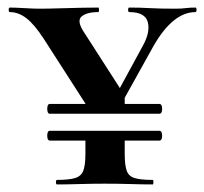

<svg xmlns="http://www.w3.org/2000/svg" viewBox="-20 -488 540 508"><path d="M112 -142H401.4Q409 -142 409 -129Q409 -116 401.4 -116H112Q105 -116 105 -129Q105 -142 112 -142ZM112 -213H401.4Q409 -213 409 -200Q409 -187 401.4 -187H112Q105 -187 105 -200Q105 -213 112 -213ZM265 -196 358 -367Q378 -403 371 -429.5Q364 -456 322 -456Q319 -456 319 -462Q319 -468 322 -468Q351 -468 376.1 -466.5Q401.3 -465 443 -465Q460.6 -465 471.5 -466.5Q482.4 -468 497.5 -468Q500 -468 500 -462Q500 -456 497.2 -456Q467 -456 439 -433Q411 -410 386 -366L287 -188ZM222 -189 96 -385Q71.4 -423 50.2 -439.5Q29 -456 6 -456Q3 -456 3 -462Q3 -468 6 -468Q19 -468 44.5 -466.5Q70 -465 83 -465Q107 -465 138 -466Q169 -467 197 -467.5Q225 -468 240 -468Q242 -468 242 -462Q242 -456 240 -456Q209 -456 195.5 -444Q182 -432 204 -400L310 -235ZM310 -126V-81Q310 -52 315 -37Q320 -22 335.8 -17Q351.6 -12 384 -12Q386 -12 386 -6Q386 0 384 0Q358 0 326.5 -1Q295 -2 256.7 -2Q222.8 -2 190 -1Q157.2 0 131 0Q128 0 128 -6Q128 -12 131 -12Q162.7 -12 178.9 -17Q195.2 -22 200.6 -37Q206 -52 206 -81V-126ZM206 -200V-228L310 -237V-199Z"/></svg>

Font: Cormorant Garamond Light
Style: Regular
Weight: 300
Designer: Christian Thalmann (Catharsis Fonts)
Foundry: Catharsis Fonts
Version: Version 4.001